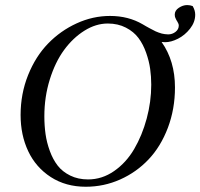

<svg xmlns="http://www.w3.org/2000/svg" viewBox="-20 -711 774 742"><path d="M396.5 -620.1Q350.6 -620.1 306.4 -592.5Q262.2 -564.9 227.8 -518.1Q193.4 -471.2 172.4 -403.8Q151.4 -336.4 151.4 -261.7Q151.4 -225.6 156 -192.9Q160.6 -160.2 172.6 -127.4Q184.6 -94.7 202.9 -71Q221.2 -47.4 251.5 -32.5Q281.7 -17.6 320.3 -17.6Q374.5 -17.6 421.1 -50Q467.8 -82.5 498.5 -135Q529.3 -187.5 546.9 -252.7Q564.5 -317.9 564.5 -383.8Q564.5 -415 560.3 -444.8Q556.2 -474.6 544.7 -507.3Q533.2 -540 515.1 -564.2Q497.1 -588.4 466.6 -604.2Q436 -620.1 396.5 -620.1ZM629.9 -578.1Q646 -578.1 658.4 -587.9Q670.9 -597.7 670.9 -612.3Q670.9 -616.2 669.2 -620.1Q667.5 -624 665 -628.2Q662.6 -632.3 662.1 -632.8Q661.6 -633.8 659.4 -638.2Q657.2 -642.6 656.2 -646Q655.3 -649.4 655.3 -654.3Q655.3 -670.4 671.1 -680.9Q687 -691.4 703.1 -691.4Q714.8 -691.4 724.6 -687.5Q734.4 -670.9 734.4 -654.3Q734.4 -625.5 714.4 -600.1Q694.3 -574.7 667.7 -561.3Q641.1 -547.9 618.2 -547.9Q609.4 -547.9 604.5 -548.8Q656.2 -475.6 656.2 -373Q656.2 -289.6 628.7 -217Q601.1 -144.5 554.2 -95Q507.3 -45.4 444.3 -17.3Q381.3 10.7 311.5 10.7Q234.4 10.7 176.5 -26.6Q118.7 -64 89.1 -126.5Q59.6 -189 59.6 -266.6Q59.6 -348.6 88.6 -420.9Q117.7 -493.2 165.8 -542.7Q213.9 -592.3 276.4 -620.8Q338.9 -649.4 405.3 -649.4Q476.1 -649.4 531.2 -617.2Q534.7 -615.2 544.2 -609.6Q553.7 -604 557.4 -602.3Q561 -600.6 569.1 -596.2Q577.1 -591.8 581.5 -589.8Q585.9 -587.9 593 -585.2Q600.1 -582.5 605.2 -581.3Q610.4 -580.1 616.9 -579.1Q623.5 -578.1 629.9 -578.1Z"/></svg>

Font: Crimson
Style: Italic
Weight: 400
Italic angle: -11°
Version: Version 0.8